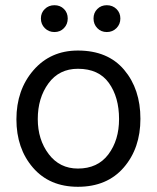

<svg xmlns="http://www.w3.org/2000/svg" viewBox="-20 -708 602 737"><path d="M519 -252Q519 -139 455 -65Q391 9 279 9Q170 9 106.5 -64.5Q43 -138 43 -250Q43 -363 108.5 -438.5Q174 -514 279 -514Q394 -514 456.5 -440Q519 -366 519 -252ZM125 -251Q125 -172 167 -116.5Q209 -61 279 -61Q355 -61 396 -115.5Q437 -170 437 -251Q437 -335 398 -389.5Q359 -444 279 -444Q207 -444 166 -388Q125 -332 125 -251ZM427 -673.5Q442 -659 442 -637Q442 -615 427 -600Q412 -585 390 -585Q368 -585 353.5 -600Q339 -615 339 -637Q339 -659 353.5 -673.5Q368 -688 390 -688Q412 -688 427 -673.5ZM225.5 -673.5Q240 -659 240 -637Q240 -615 225.5 -600Q211 -585 189 -585Q167 -585 152 -600Q137 -615 137 -637Q137 -659 152 -673.5Q167 -688 189 -688Q211 -688 225.5 -673.5Z"/></svg>

Font: Hind Guntur
Style: Regular
Weight: 400
Version: Version 1.000;PS 1.0;hotconv 1.0.86;makeotf.lib2.5.63406; tt